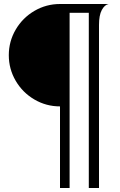

<svg xmlns="http://www.w3.org/2000/svg" viewBox="-20 -708 600 960"><path d="M475 -583V232H424V-644H328V232H280V-176Q211 -176 152 -210.5Q93 -245 58.5 -304Q24 -363 24 -432Q24 -501 58.5 -560Q93 -619 152 -653.5Q211 -688 280 -688H523Q503 -684 489 -658Q475 -632 475 -583Z"/></svg>

Font: BellefairVN
Style: Regular
Weight: 400
Designer: Nick Shinn, Liron Lavi Turkenic
Foundry: Shinntype
Version: Version 1.003